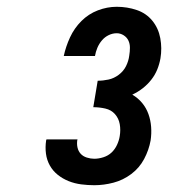

<svg xmlns="http://www.w3.org/2000/svg" viewBox="-20 -863 540 566"><path d="M258 -317Q239 -317 219.5 -319.5Q200 -322 182.5 -329Q165 -336 150.5 -347.5Q136 -359 127 -375Q118 -391 115.5 -410Q113 -429 116 -449L117 -452H209L208 -451Q206 -439 208.5 -428Q211 -417 218 -409.5Q225 -402 236 -398.5Q247 -395 258 -395Q271 -395 285 -399.5Q299 -404 309 -413.5Q319 -423 325 -436Q331 -449 333 -462Q336 -480 333 -497Q330 -514 319 -526.5Q308 -539 290.5 -543Q273 -547 255 -547L268 -625Q284 -625 300 -628.5Q316 -632 330 -642.5Q344 -653 351.5 -668Q359 -683 361 -699Q363 -711 363 -722.5Q363 -734 358.5 -743.5Q354 -753 344.5 -759Q335 -765 324 -765Q312 -765 300.5 -759.5Q289 -754 280.5 -744Q272 -734 267 -722Q262 -710 260 -698H168Q174 -726 186.5 -753Q199 -780 220 -801Q241 -822 268.5 -832.5Q296 -843 324 -843Q355 -843 383 -833.5Q411 -824 429 -802Q447 -780 452.5 -750.5Q458 -721 453 -691Q450 -674 443.5 -658Q437 -642 426 -628Q415 -614 401 -603Q387 -592 370 -584Q387 -574 399 -559.5Q411 -545 417.5 -527Q424 -509 425.5 -489Q427 -469 424 -449Q419 -421 405 -394.5Q391 -368 367 -350Q343 -332 314.5 -324.5Q286 -317 258 -317Z"/></svg>

Font: Iosevka Curly Extrabold
Style: Italic
Weight: 800
Italic angle: -9°
Monospace: yes
Designer: Belleve Invis
Foundry: Belleve Invis
Version: Version 22.1.2; ttfautohint (v1.8.4)